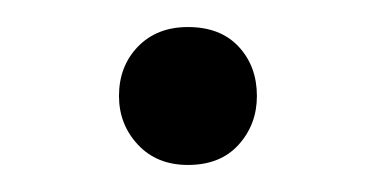

<svg xmlns="http://www.w3.org/2000/svg" viewBox="-20 -364 279 142"><path d="M119 -242Q96 -242 82 -257Q68 -272 68 -293Q68 -315 82 -329.5Q96 -344 119 -344Q143 -344 156.5 -329.5Q170 -315 170 -293Q170 -272 156.5 -257Q143 -242 119 -242Z"/></svg>

Font: Ubuntu Sans Light
Style: Regular
Weight: 300
Designer: Dalton Maag Ltd
Foundry: Dalton Maag Ltd
Version: Version 1.006; ttfautohint (v1.8.4.7-5d5b)